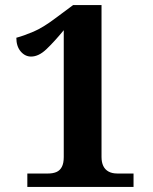

<svg xmlns="http://www.w3.org/2000/svg" viewBox="-20 -738 605 758"><path d="M87.9 0V-53H170Q188.9 -53 202.8 -58.9Q216.6 -64.8 224.1 -79.1Q231.7 -93.4 231.7 -118.1V-618.7Q193.7 -572.7 163.2 -543.7Q132.7 -514.7 102.7 -514.7Q78.9 -514.7 61.7 -534.9Q44.5 -555.1 44.5 -589Q74.5 -597 112.1 -613Q149.7 -629 198.7 -666L268.7 -718H380.8V-118.1Q380.8 -97.5 387.7 -82.9Q394.7 -68.2 408.8 -60.6Q422.8 -53 443.1 -53H507.2V0Z"/></svg>

Font: Noto Serif Lao
Style: Regular
Weight: 400
Designer: Monotype Design Team
Foundry: Monotype Imaging Inc.
Version: Version 2.003